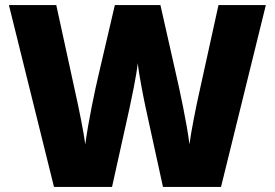

<svg xmlns="http://www.w3.org/2000/svg" viewBox="-20 -734 1079 754"><path d="M1024 -714H838L759 -355C751 -319 730 -216 724 -167C715 -245 684 -388 671 -444L610 -714H431L368 -444C354 -386 325 -248 315 -167C309 -214 287 -321 279 -356L201 -714H15L192 0H420L489 -311C494 -334 516 -437 521 -486C526 -437 547 -334 552 -311L620 0H848Z"/></svg>

Font: Noto Sans Myanmar UI Black
Style: Regular
Weight: 900
Designer: Monotype Design Team
Foundry: Monotype Imaging Inc.
Version: Version 2.103